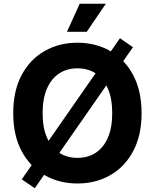

<svg xmlns="http://www.w3.org/2000/svg" viewBox="-20 -964 822 1019"><path d="M164.5 35 95.5 -12.1 616.6 -761.1 685.5 -713.5ZM391 9.8Q294.4 9.8 217.1 -34.2Q139.8 -78.1 95 -161.6Q50.2 -245 50.2 -363.3Q50.2 -482.3 95 -566Q139.8 -649.7 217.1 -693.5Q294.4 -737.3 391 -737.3Q487.8 -737.3 564.7 -693.5Q641.7 -649.7 686.6 -566Q731.4 -482.3 731.4 -363.3Q731.4 -244.7 686.6 -161.3Q641.7 -77.8 564.7 -34Q487.8 9.8 391 9.8ZM391 -126.2Q447 -126.2 488.4 -153.5Q529.9 -180.8 552.7 -233.7Q575.6 -286.6 575.6 -363.3Q575.6 -440.4 552.7 -493.6Q529.9 -546.8 488.4 -574.1Q447 -601.4 391 -601.4Q335.4 -601.4 293.8 -574.1Q252.2 -546.8 229.2 -493.6Q206.1 -440.4 206.1 -363.3Q206.1 -286.6 229.2 -233.7Q252.2 -180.8 293.8 -153.5Q335.4 -126.2 391 -126.2ZM335.4 -795.3 403.1 -944.3H541.8L440.4 -795.3Z"/></svg>

Font: GitLab Sans
Style: Regular
Weight: 400
Designer: Rasmus Andersson
Foundry: Modifications by GitLab B.V., manufactured by rsms
Version: Version 4.000;git-c8fb6b7